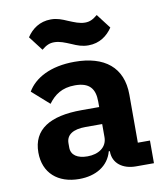

<svg xmlns="http://www.w3.org/2000/svg" viewBox="-84 -811 768 892"><g transform="rotate(-10 300.0 -364.5)"><path d="M486.9 0H572.1V-106.9H514.9V-333.1C514.9 -463.1 431.1 -528.1 290.1 -528.1C175.1 -528.1 100.1 -485.1 66.1 -426.8L147 -355.1C175.1 -393.1 210.9 -420.1 273.1 -420.1C340.9 -420.1 366.8 -388.1 366.8 -327.1V-301.1H284.1C133.2 -301.1 51.8 -250 51.8 -142C51.8 -45.1 117.9 12.1 218 12.1C296.9 12.1 356.9 -24.1 375 -90.9H380V-89.1C380 -32 426.8 0 486.9 0ZM101.9 -676.8 153.8 -609C174.7 -626.1 190 -633.9 212.7 -633.9C239 -633.9 261.7 -623.9 290.8 -611.9C315.7 -600.9 337.7 -592 367.9 -592C420.8 -592 457.7 -620 481.9 -655.9L429.7 -724.1C408.7 -707 393.8 -698.9 370.7 -698.9C344.8 -698.9 321.7 -709.2 293 -720.9C267.8 -731.9 245.7 -741.1 215.9 -741.1C163 -741.1 125.7 -713.1 101.9 -676.8ZM197.1 -139.9V-160.2C197.1 -199.9 229 -220.9 288 -220.9H366.8V-159.1C366.8 -111.2 326 -84.9 274.1 -84.9C226.9 -84.9 197.1 -104 197.1 -139.9Z"/></g></svg>

Font: Margiela Mono Bold
Style: Regular
Weight: 700
Designer: Mike Abbink, Paul van der Laan, Pieter van Rosmalen
Foundry: Bold Monday
Version: Version 2.003 2021